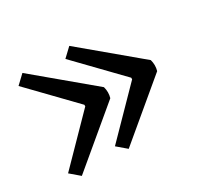

<svg xmlns="http://www.w3.org/2000/svg" viewBox="-103 -614 781 738"><g transform="rotate(-30 287.5 -245.5)"><path d="M213 -249 30 -438 68 -474 312 -270Q319 -245 312 -221L68 -17L27 -52L213 -242ZM421 -249 238 -438 276 -474 520 -270Q527 -245 520 -221L276 -17L235 -52L421 -242Z"/></g></svg>

Font: Karma Medium
Style: Regular
Weight: 500
Designer: Joana Correia
Foundry: Indian Type Foundry
Version: Version 1.202;PS 1.0;hotconv 1.0.78;makeotf.lib2.5.61930; tt